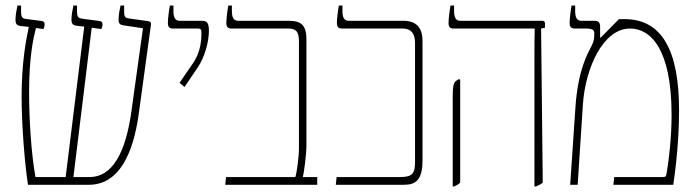

<svg xmlns="http://www.w3.org/2000/svg" viewBox="-20 -667 2512 693"><path d="M81 0H301C447 0 474 -205 483 -272L525 -579C526 -587 521 -590 513 -591L448 -600C428 -602 428 -609 428 -633V-647H415C413 -638 408 -615 408 -597C408 -581 413 -577 429 -575L496 -565L454 -263C433 -113 384 -28 304 -28H245L311 -567L346 -562C348 -567 350 -572 350 -580C350 -586 347 -590 341 -591L280 -599C261 -602 258 -605 258 -629V-647H245C241 -628 238 -613 238 -596C238 -582 242 -576 257 -574L284 -571L217 -28H108C93 -110 85 -235 85 -334C85 -461 100 -528 110 -566L137 -562C139 -567 141 -572 141 -580C141 -586 138 -590 132 -591L78 -598C59 -600 56 -604 56 -629V-647H43C39 -628 36 -612 36 -595C36 -581 40 -575 55 -573L84 -570C73 -520 58 -436 58 -318C58 -212 70 -71 81 0Z M646 -353 694 -424C719 -461 734 -516 734 -556C734 -586 726 -592 708 -592H628C613 -592 606 -603 606 -627V-647H593C589 -625 586 -597 586 -585C586 -571 590 -564 605 -564H694C706 -564 707 -559 707 -546C707 -508 699 -471 676 -438L628 -368Z M793 0H1125V-28H1073C1077 -41 1086 -110 1086 -143V-525C1086 -574 1069 -592 1022 -592H839C824 -592 817 -603 817 -627V-647H804C800 -625 797 -597 797 -585C797 -571 801 -564 816 -564H1020C1047 -564 1059 -555 1059 -518V-130C1059 -102 1051 -41 1046 -28H796Z M1192 0H1438C1482 0 1505 -19 1505 -89V-519C1505 -568 1482 -592 1435 -592H1238C1223 -592 1216 -603 1216 -627V-647H1203C1199 -625 1196 -597 1196 -585C1196 -571 1200 -564 1215 -564H1434C1460 -564 1478 -550 1478 -512V-83C1478 -41 1469 -28 1424 -28H1195Z M1909 6H1914C1924 2 1933 -2 1939 -8L1933 -564L1947 -567V-583C1947 -589 1943 -592 1937 -592H1641C1626 -592 1619 -603 1619 -627V-647H1606C1602 -625 1599 -597 1599 -585C1599 -571 1603 -564 1618 -564H1910V-563C1909 -541 1909 -502 1909 -444ZM1614 6H1619C1629 2 1635 -2 1641 -8V-378L1637 -382L1626 -375C1616 -368 1614 -352 1614 -314Z M2038 0H2065L2084 -291C2093 -422 2157 -564 2254 -564C2327 -564 2404 -493 2404 -252C2404 -170 2394 -89 2387 -47C2384 -30 2384 -28 2372 -28H2197L2194 0H2410C2428 -118 2431 -220 2431 -268C2431 -486 2369 -598 2234 -598H2214L2148 -531L2146 -532V-571C2146 -584 2141 -592 2127 -592H2078C2063 -592 2056 -603 2056 -627V-647H2043C2039 -625 2036 -597 2036 -585C2036 -571 2040 -564 2055 -564H2096C2117 -564 2125 -559 2125 -547C2125 -527 2124 -519 2115 -501C2102 -475 2066 -416 2057 -280Z"/></svg>

Font: Noto Serif Hebrew Condensed Thin
Style: Regular
Weight: 100
Width: 3
Designer: Monotype Design Team
Foundry: Monotype Imaging Inc.
Version: Version 2.004